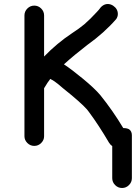

<svg xmlns="http://www.w3.org/2000/svg" viewBox="-20 -726 683 958"><path d="M540 3Q531 -3 524 -14Q473 -101 424 -167L414 -180Q383 -215 294 -286L274 -303Q271 -306 268 -308Q265 -310 263 -311.5Q261 -313 260 -314Q243 -327 231 -332H230L228 -328Q220 -319 202 -289L200 -286V-46Q200 -27 185.5 -12.5Q171 2 151 2Q131 2 116.5 -12.5Q102 -27 102 -46V-649Q102 -669 116.5 -683.5Q131 -698 151 -698Q171 -698 185.5 -683.5Q200 -669 200 -649V-444Q265 -511 339 -560Q376 -584 401 -605Q431 -631 463 -666L473 -677Q492 -706 518 -706Q531 -706 544 -698Q568 -682 568 -656Q568 -643 560 -631Q500 -562 416 -502Q351 -452 299 -405Q337 -380 394 -333Q451 -286 480 -252Q543 -174 595 -87Q613 -87 624 -81Q638 -71 638 -51V163Q638 183 623.5 197.5Q609 212 589 212Q569 212 554.5 197.5Q540 183 540 163Z"/></svg>

Font: Bad Comic
Style: Regular
Weight: 400
Designer: GGBotNet
Foundry: f0n7
Version: 0.9